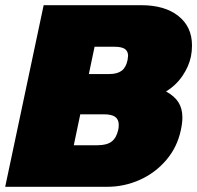

<svg xmlns="http://www.w3.org/2000/svg" viewBox="-39 -719 759 739"><path d="M129 -699H505Q595 -699 647.5 -657.5Q700 -616 700 -544Q700 -522 696 -502Q688 -463 663 -426.5Q638 -390 600 -367Q633 -349 648 -325Q663 -301 663 -267Q663 -245 657 -218Q643 -152 600.5 -102.5Q558 -53 498.5 -26.5Q439 0 373 0H-19ZM381 -434Q412 -434 429 -446.5Q446 -459 452 -488Q454 -500 454 -504Q454 -522 441.5 -530.5Q429 -539 403 -539H325L303 -434ZM336 -160Q372 -160 390.5 -174Q409 -188 416 -219Q418 -226 418 -239Q418 -259 404.5 -269Q391 -279 361 -279H270L245 -160Z"/></svg>

Font: Prompt Black
Style: Italic
Weight: 900
Italic angle: -12°
Designer: Katatrad Team
Foundry: CadsonDemak
Version: Version 1.001